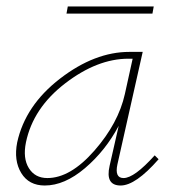

<svg xmlns="http://www.w3.org/2000/svg" viewBox="-20 -568 537 592"><path d="M454 -548 450 -526H185L189 -548ZM457 -89 469 -77Q398 4 352 4Q304 4 318 -57L346 -180Q305 -103 242 -49.5Q179 4 118 4Q69 4 45.5 -34.5Q22 -73 33 -129Q58 -243 165 -325.5Q272 -408 379 -408H420L342 -61Q333 -19 361 -19Q394 -19 457 -89ZM126 -19Q197 -19 271 -103.5Q345 -188 365 -278L389 -387H376Q280 -387 181 -311Q82 -235 60 -129Q50 -80 69 -49.5Q88 -19 126 -19Z"/></svg>

Font: EauTestText Extralight
Style: Italic
Weight: 250
Italic angle: -12°
Designer: Christian Thalmann (Catharsis Fonts)
Version: Version 0.001;PS 000.001;hotconv 1.0.88;makeotf.lib2.5.64775